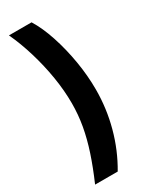

<svg xmlns="http://www.w3.org/2000/svg" viewBox="-231 -818 805 1012"><g transform="rotate(-30 171.0 -312.0)"><path d="M23.4 142.1Q60.1 57.6 84 -14.9Q107.9 -87.4 119.9 -154.8Q131.8 -222.2 131.8 -290.5Q131.8 -368.7 118.2 -451.7Q104.5 -534.7 80.3 -615.2Q56.2 -695.8 23.4 -766.1H161.1Q195.8 -710 221.9 -630.9Q248 -551.8 262.9 -463.4Q277.8 -375 277.8 -290.5Q277.8 -175.3 248 -64.9Q218.3 45.4 161.1 142.1Z"/></g></svg>

Font: Inter 28pt
Style: Bold
Weight: 700
Designer: Rasmus Andersson
Foundry: rsms
Version: Version 4.001;git-66647c0bb